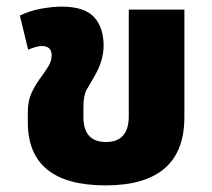

<svg xmlns="http://www.w3.org/2000/svg" viewBox="-20 -546 640 580"><path d="M299 14Q537 14 537 -192V-517H369V-195Q369 -117 300 -117Q232 -117 232 -193V-223Q232 -258 242 -275.5Q252 -293 265 -315Q293 -363 293 -408Q293 -463 264 -494.5Q235 -526 166 -526Q140 -526 105.5 -520Q71 -514 40 -499L65 -396Q92 -407 106 -407Q136 -407 136 -379Q136 -362 126 -345.5Q116 -329 101 -309Q85 -287 74.5 -263.5Q64 -240 64 -206V-177Q64 14 299 14Z"/></svg>

Font: Noto Sans Thai UI Extra
Style: Regular
Weight: 800
Designer: Monotype Design Team
Foundry: Monotype Imaging Inc.
Version: Version 1.901